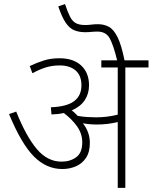

<svg xmlns="http://www.w3.org/2000/svg" viewBox="-20 -916 744 936"><path d="M418 -219Q418 -174 399 -146Q380 -118 349.5 -105Q319 -92 284 -92Q206 -92 145 -153.5Q84 -215 24 -360L59 -372Q107 -252 159 -190Q211 -128 280 -128Q322 -128 351.5 -149.5Q381 -171 381 -222Q381 -264 356 -299.5Q331 -335 291 -365Q263 -359 231 -358L228 -393Q306 -396 341.5 -423Q377 -450 377 -500Q377 -548 348.5 -572.5Q320 -597 271 -597Q235 -597 204 -587.5Q173 -578 138 -559L125 -594Q161 -611 194.5 -621.5Q228 -632 270 -632Q338 -632 376 -596.5Q414 -561 414 -500Q414 -459 393 -427.5Q372 -396 330 -378Q345 -366 359 -351Q382 -347 405 -345.5Q428 -344 448 -344Q473 -344 499.5 -347Q526 -350 554 -357V-587H474V-622H551Q533 -696 515 -729Q497 -762 455 -762Q439 -762 425 -760.5Q411 -759 396 -759Q365 -759 342 -768.5Q319 -778 300.5 -805Q282 -832 264 -885L297 -896Q310 -857 321.5 -834.5Q333 -812 350 -803Q367 -794 396 -794Q409 -794 425 -796Q441 -798 458 -798Q487 -798 510.5 -785.5Q534 -773 553 -735Q572 -697 587 -622H704V-587H591V0H554V-321Q529 -315 504 -312Q479 -309 454 -309Q416 -309 384 -315Q400 -295 409 -271Q418 -247 418 -219Z"/></svg>

Font: Noto Sans ExtraLight
Style: Regular
Weight: 200
Designer: Monotype Design Team
Foundry: Monotype Imaging Inc.
Version: Version 2.007